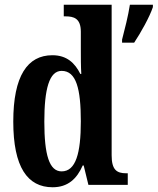

<svg xmlns="http://www.w3.org/2000/svg" viewBox="-20 -780 665 810"><path d="M202 10C266 10 304 -25 329 -82H333L353 0H519V-49H512C472 -49 451 -64 451 -125V-760H249V-711H256C291 -711 321 -703 321 -646V-577C321 -539 321 -499 323 -468H319C296 -514 262 -547 201 -547C96 -547 36 -460 36 -267C36 -75 96 10 202 10ZM495 -613V-600H546C574 -642 611 -708 625 -750V-760H528C521 -714 506 -655 495 -613ZM240 -57C188 -57 167 -126 167 -267C167 -405 188 -481 240 -481C302 -481 321 -405 321 -268C321 -134 300 -57 240 -57Z"/></svg>

Font: Noto Serif Bengali ExtraCondensed
Style: Regular
Weight: 400
Width: 2
Designer: Juan Bruce, Universal Thirst, Indian Type Foundry and the Monotype Design Team.
Foundry: Monotype Imaging Inc.
Version: Version 2.003